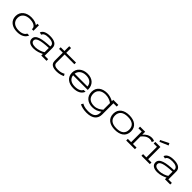

<svg xmlns="http://www.w3.org/2000/svg" viewBox="462 -2517 4554 4554"><g transform="rotate(45 2739.0 -239.5)"><path d="M596 -285V-468H543V-418C506 -449 436 -478 341 -478C179 -478 48 -391 48 -232C48 -74 172 12 339 12C475 12 568 -39 604 -135H541C522 -91 465 -41 342 -41C197 -41 112 -114 112 -233C112 -351 199 -424 345 -424C431 -424 543 -388 543 -308V-285Z M1142 0H1319V-55H1203V-318C1203 -434 1103 -478 966 -478C831 -478 752 -435 731 -363L793 -348C808 -398 858 -426 968 -426C1061 -426 1142 -397 1142 -328V-305C889 -294 699 -263 699 -124C699 -34 774 13 891 13C995 13 1082 -24 1142 -54ZM1142 -113C1100 -79 988 -39 906 -39C810 -39 759 -70 759 -127C759 -201 857 -243 1142 -254Z M1329 -410H1455V-137C1455 -27 1536 12 1661 12C1745 12 1820 -10 1868 -37L1838 -86C1798 -63 1745 -41 1660 -41C1575 -41 1516 -62 1516 -139V-410H1843V-465H1516V-626H1455V-465H1329Z M2007 -256C2018 -344 2091 -421 2226 -421C2370 -421 2430 -344 2436 -256ZM2225 12C2359 12 2455 -36 2493 -135H2432C2410 -88 2353 -42 2225 -42C2093 -42 2016 -104 2007 -203H2499V-214C2499 -375 2397 -475 2226 -475C2062 -475 1944 -375 1944 -230C1944 -81 2054 12 2225 12Z M2858 202C3064 202 3153 105 3153 -35V-410H3263V-465H3092V-418C3033 -451 2956 -478 2877 -478C2720 -478 2593 -400 2593 -236C2593 -65 2723 13 2859 13C2960 13 3031 -20 3092 -68V-33C3092 54 3057 148 2858 148C2734 148 2678 113 2654 99L2626 153C2685 182 2765 202 2858 202ZM2873 -39C2729 -39 2653 -110 2653 -236C2653 -357 2744 -426 2878 -426C2969 -426 3042 -392 3092 -356V-133C3044 -90 2970 -39 2873 -39Z M3921 -232C3921 -403 3791 -478 3623 -478C3456 -478 3324 -402 3324 -232C3324 -62 3454 13 3623 13C3791 13 3921 -62 3921 -232ZM3861 -232C3861 -107 3781 -39 3623 -39C3466 -39 3384 -107 3384 -232C3384 -357 3466 -426 3623 -426C3781 -426 3861 -358 3861 -232Z M3992 -410H4102V-55H3992V0H4283V-55H4163V-305C4202 -354 4267 -422 4366 -422C4405 -422 4430 -410 4446 -402L4468 -458C4460 -461 4425 -478 4378 -478C4285 -478 4216 -430 4163 -367V-465H3992Z M4503 -410H4613V-55H4503V0H4784V-55H4674V-465H4503ZM4760 -681 4551 -577 4571 -536 4786 -627Z M5291 0H5468V-55H5352V-318C5352 -434 5252 -478 5115 -478C4980 -478 4901 -435 4880 -363L4942 -348C4957 -398 5007 -426 5117 -426C5210 -426 5291 -397 5291 -328V-305C5038 -294 4848 -263 4848 -124C4848 -34 4923 13 5040 13C5144 13 5231 -24 5291 -54ZM5291 -113C5249 -79 5137 -39 5055 -39C4959 -39 4908 -70 4908 -127C4908 -201 5006 -243 5291 -254Z"/></g></svg>

Font: Stint Ultra Expanded
Style: Regular
Weight: 400
Width: 7
Designer: Astigmatic (AOETI)
Foundry: Astigmatic (AOETI)
Version: Version 1.000